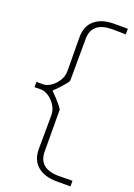

<svg xmlns="http://www.w3.org/2000/svg" viewBox="-164 -823 699 998"><g transform="rotate(20 186.0 -324.0)"><path d="M285 112Q218.5 112 179.8 79.5Q141 47 141 -13Q141 -16 141 -35Q141 -54 141.2 -80.5Q141.5 -107 141.8 -133.5Q142 -160 142 -179Q142 -198 142 -201Q142 -231 126.2 -255.5Q110.5 -280 88.5 -294.5Q66.5 -309 48 -309H10V-338H48Q66.5 -338 88.5 -352.5Q110.5 -367 126.2 -391.5Q142 -416 142 -446Q142 -449 142 -468Q142 -487 141.8 -513.8Q141.5 -540.5 141.2 -567.2Q141 -594 141 -613Q141 -632 141 -635Q141 -695 179.8 -727.5Q218.5 -760 285 -760H362V-729Q345.5 -729 322 -729.5Q298.5 -730 285 -730Q174 -728.5 174 -635L173 -404Q173 -400.5 160.8 -385.2Q148.5 -370 132.8 -353Q117 -336 106 -327V-321Q117 -311.5 132.8 -294.5Q148.5 -277.5 160.8 -262.2Q173 -247 173 -243L174 -13Q174 80.5 285 82Q298 82 321 81.5Q344 81 362 81V112Z"/></g></svg>

Font: Commissioner Loud Thin
Style: Regular
Weight: 100
Designer: Kostas Bartsokas
Foundry: Kostas Bartsokas
Version: Version 1.000; ttfautohint (v1.8.3)